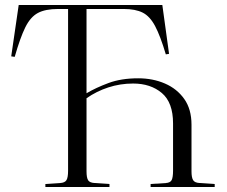

<svg xmlns="http://www.w3.org/2000/svg" viewBox="-20 -750 911 770"><path d="M162 0V-12L221 -16Q240 -17 246.5 -27.5Q253 -38 253 -65V-714H213Q162 -714 132 -698Q102 -682 81.5 -640.5Q61 -599 39 -522L25 -524L55 -730H631L658 -534L645 -532Q623 -606 602 -645.5Q581 -685 552 -699.5Q523 -714 476 -714H327V-376Q364 -398 415 -417Q466 -436 534 -436Q593 -436 641.5 -415Q690 -394 719 -353Q748 -312 748 -250V-63Q748 -38 754.5 -27.5Q761 -17 781 -16L841 -12V0H584V-12L645 -16Q663 -17 668.5 -28Q674 -39 674 -66V-255Q674 -339 629 -377Q584 -415 514 -415Q462 -415 414.5 -399.5Q367 -384 327 -356V-63Q327 -37 333.5 -27Q340 -17 360 -16L419 -12V0Z"/></svg>

Font: Literata 72pt Light
Style: Regular
Weight: 300
Designer: Latin by Veronika Burian and Jose Scaglione. Greek by Irene Vlachou. Cyrillic by Vera Evstafieva.
Foundry: TypeTogether
Version: Version 3.002